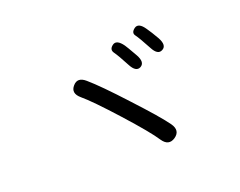

<svg xmlns="http://www.w3.org/2000/svg" viewBox="-98 -898 1195 955"><g transform="rotate(-20 500.0 -420.0)"><path d="M682 -131Q643 -105 614 -148Q581 -199 471.5 -320.5Q362 -442 314 -482Q274 -516 303 -549Q331 -582 370 -548Q426 -500 538 -378Q655 -252 691 -201Q721 -158 682 -131ZM644 -521Q616 -506 592 -552Q561 -611 545 -633Q529 -655 554 -673Q578 -690 608 -648Q614 -640 647 -582Q672 -537 644 -521ZM775 -564Q747 -548 723 -594Q688 -659 674 -677.5Q660 -696 684 -714Q709 -732 738 -689Q755 -665 778 -625Q803 -579 775 -564Z"/></g></svg>

Font: Resource Han Rounded CN
Style: Regular
Weight: 400
Designer: Cyano Hao (round all glyphs); Ryoko NISHIZUKA  (kana, bopomofo & ideographs); Paul D. Hunt (Latin, Greek & Cyrillic); Sa
Foundry: Cyano Hao
Version: 0.990